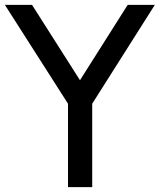

<svg xmlns="http://www.w3.org/2000/svg" viewBox="-20 -765 653 785"><path d="M258 -341 0 -745H111L307 -437L502 -745H613L357 -341V0H258Z"/></svg>

Font: BLUETTI 2.0 Normal
Style: Normal
Weight: 400
Designer: Stijn de Vries
Foundry: tokotype
Version: Version 2.005;October 31, 2023;FontCreator 14.0.0.2814 64-bi